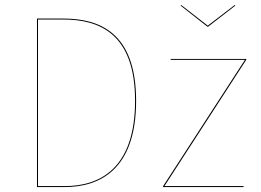

<svg xmlns="http://www.w3.org/2000/svg" viewBox="-20 -755 1054 775"><path d="M927.2 -734.6 818.6 -651.5 711.7 -734.6 708.8 -732.4 817.1 -647.3H820.1L930.1 -732.4ZM235.1 -680.1H129.3V0H241.8C380.4 0 529.4 -68.4 529.4 -348C529.4 -626.1 379.2 -680.1 235.1 -680.1ZM234.9 -676.2C376.9 -676.2 525.2 -623.3 525.2 -348C525.2 -72.1 380 -3.9 241.9 -3.9H133.4V-676.2ZM974 -517.2H668.9V-513.4H968.6L638.3 -3.6V0H963.1L963.4 -3.9H643.8L974 -513.6Z"/></svg>

Font: Fira Sans Four
Style: Regular
Weight: 100
Designer: Carrois Corporate & Edenspiekermann AG
Foundry: Carrois Corporate GbR & Edenspiekermann AG
Version: Version 4.203;PS 004.203;hotconv 1.0.88;makeotf.lib2.5.64775